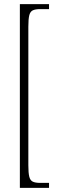

<svg xmlns="http://www.w3.org/2000/svg" viewBox="-20 -780 286 928"><path d="M76 128V-760H217V-736H175Q151 -736 138.5 -730Q126 -724 121.5 -706Q117 -688 117 -651V19Q117 56 121.5 74Q126 92 138.5 98Q151 104 175 104H217V128Z"/></svg>

Font: Noto Serif ExtraCondensed ExtraLight
Style: Regular
Weight: 200
Width: 2
Designer: Monotype Design Team
Foundry: Monotype Imaging Inc.
Version: Version 2.015